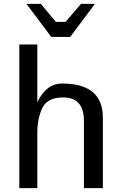

<svg xmlns="http://www.w3.org/2000/svg" viewBox="-20 -970 612 993"><path d="M269 -857 191 -950H117L245 -779H343L471 -950H399L319 -857ZM414 3H512V-362Q512 -538 301 -538Q219 -538 173 -441V-740H80V3H173V-284Q173 -355 198 -410Q224 -466 307 -466Q414 -466 414 -345Z"/></svg>

Font: Sawarabi Gothic
Style: Regular
Weight: 400
Designer: mshio (mshio@users.sourceforge.jp)
Version: Version 20141215